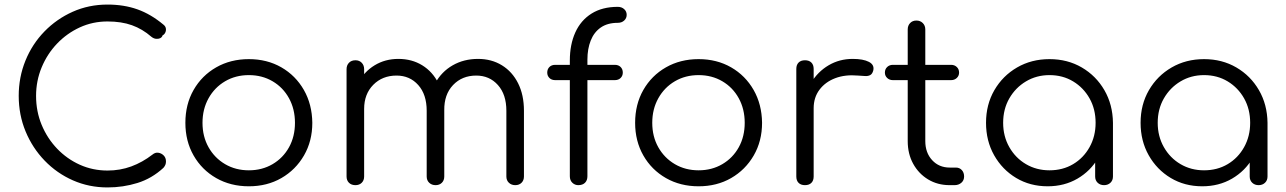

<svg xmlns="http://www.w3.org/2000/svg" viewBox="-20 -811 5632 841"><path d="M451 10Q370 10 299.5 -21Q229 -52 175.5 -107.5Q122 -163 92 -235.5Q62 -308 62 -391Q62 -473 91.5 -545.5Q121 -618 174.5 -673Q228 -728 298.5 -759.5Q369 -791 451 -791Q523 -791 582 -770Q641 -749 696 -703Q705 -696 706.5 -686.5Q708 -677 704 -668.5Q700 -660 692 -656Q690 -648 682 -644Q674 -640 663.5 -641Q653 -642 643 -650Q604 -684 558 -700.5Q512 -717 451 -717Q386 -717 329.5 -691Q273 -665 230 -620Q187 -575 162.5 -516Q138 -457 138 -391Q138 -323 162.5 -264Q187 -205 230 -160Q273 -115 329.5 -89.5Q386 -64 451 -64Q506 -64 555 -82Q604 -100 648 -134Q660 -144 673.5 -142Q687 -140 697 -130Q707 -120 707 -104Q707 -96 704.5 -89.5Q702 -83 696 -76Q645 -29 582 -9.5Q519 10 451 10Z M1070 5Q990 5 927 -31Q864 -67 828 -130Q792 -193 792 -273Q792 -354 828 -417Q864 -480 927 -516Q990 -552 1070 -552Q1150 -552 1212.5 -516Q1275 -480 1311 -417Q1347 -354 1348 -273Q1348 -193 1311.5 -130Q1275 -67 1212.5 -31Q1150 5 1070 5ZM1070 -65Q1128 -65 1174 -92Q1220 -119 1246 -166Q1272 -213 1272 -273Q1272 -333 1246 -380.5Q1220 -428 1174 -455Q1128 -482 1070 -482Q1012 -482 966 -455Q920 -428 893.5 -380.5Q867 -333 867 -273Q867 -213 893.5 -166Q920 -119 966 -92Q1012 -65 1070 -65Z M2237 0Q2220 0 2209 -10.5Q2198 -21 2198 -38V-326Q2198 -397 2161 -438.5Q2124 -480 2066 -480Q2004 -480 1964.5 -438.5Q1925 -397 1926 -328H1857Q1858 -395 1886 -446Q1914 -497 1963 -525Q2012 -553 2074 -553Q2133 -553 2178.5 -525Q2224 -497 2249.5 -446Q2275 -395 2275 -326V-38Q2275 -21 2264.5 -10.5Q2254 0 2237 0ZM1537 0Q1519 0 1508.5 -10.5Q1498 -21 1498 -38V-508Q1498 -525 1508.5 -536Q1519 -547 1537 -547Q1554 -547 1564.5 -536Q1575 -525 1575 -508V-38Q1575 -21 1564.5 -10.5Q1554 0 1537 0ZM1888 0Q1871 0 1860 -10.5Q1849 -21 1849 -38V-326Q1849 -397 1812 -438.5Q1775 -480 1717 -480Q1655 -480 1615 -439.5Q1575 -399 1575 -334H1520Q1522 -398 1548.5 -447.5Q1575 -497 1621 -525Q1667 -553 1725 -553Q1784 -553 1829.5 -525Q1875 -497 1900.5 -446Q1926 -395 1926 -326V-38Q1926 -21 1915.5 -10.5Q1905 0 1888 0Z M2513 0Q2498 0 2487 -10.5Q2476 -21 2476 -39V-546Q2476 -616 2500 -669Q2524 -722 2571 -751.5Q2618 -781 2686 -781Q2703 -781 2714 -771Q2725 -761 2725 -746Q2725 -731 2714 -721Q2703 -711 2686 -711Q2641 -711 2611.5 -690.5Q2582 -670 2567.5 -633.5Q2553 -597 2553 -550V-39Q2553 -21 2542.5 -10.5Q2532 0 2513 0ZM2412 -460Q2396 -460 2386.5 -469.5Q2377 -479 2377 -493Q2377 -508 2386.5 -517.5Q2396 -527 2412 -527H2673Q2689 -527 2698.5 -517.5Q2708 -508 2708 -493Q2708 -479 2698.5 -469.5Q2689 -460 2673 -460Z M3040 5Q2960 5 2897 -31Q2834 -67 2798 -130Q2762 -193 2762 -273Q2762 -354 2798 -417Q2834 -480 2897 -516Q2960 -552 3040 -552Q3120 -552 3182.5 -516Q3245 -480 3281 -417Q3317 -354 3318 -273Q3318 -193 3281.5 -130Q3245 -67 3182.5 -31Q3120 5 3040 5ZM3040 -65Q3098 -65 3144 -92Q3190 -119 3216 -166Q3242 -213 3242 -273Q3242 -333 3216 -380.5Q3190 -428 3144 -455Q3098 -482 3040 -482Q2982 -482 2936 -455Q2890 -428 2863.5 -380.5Q2837 -333 2837 -273Q2837 -213 2863.5 -166Q2890 -119 2936 -92Q2982 -65 3040 -65Z M3500 -337Q3503 -399 3532.5 -448Q3562 -497 3609.5 -525Q3657 -553 3715 -553Q3761 -553 3786 -540Q3811 -527 3805 -502Q3801 -487 3791.5 -482Q3782 -477 3768.5 -478Q3755 -479 3738 -480Q3682 -485 3638.5 -468.5Q3595 -452 3569.5 -418Q3544 -384 3544 -337ZM3506 0Q3488 0 3478 -10Q3468 -20 3468 -38V-509Q3468 -527 3478 -537Q3488 -547 3506 -547Q3524 -547 3534 -537Q3544 -527 3544 -509V-38Q3544 -20 3534 -10Q3524 0 3506 0Z M4140 0Q4087 0 4045.5 -25Q4004 -50 3980 -93.5Q3956 -137 3956 -193V-682Q3956 -699 3966.5 -710Q3977 -721 3994 -721Q4011 -721 4022 -710Q4033 -699 4033 -682V-193Q4033 -142 4063 -109.5Q4093 -77 4140 -77H4167Q4183 -77 4193 -66Q4203 -55 4203 -38Q4203 -21 4191 -10.5Q4179 0 4161 0ZM3891 -460Q3876 -460 3866 -469.5Q3856 -479 3856 -493Q3856 -508 3866 -517.5Q3876 -527 3891 -527H4146Q4161 -527 4171 -517.5Q4181 -508 4181 -493Q4181 -479 4171 -469.5Q4161 -460 4146 -460Z M4569 5Q4492 5 4431 -31.5Q4370 -68 4334.5 -131Q4299 -194 4299 -273Q4299 -353 4335.5 -416Q4372 -479 4435 -515.5Q4498 -552 4577 -552Q4656 -552 4718.5 -515.5Q4781 -479 4817.5 -416Q4854 -353 4855 -273L4824 -249Q4824 -177 4790.5 -119.5Q4757 -62 4699.5 -28.5Q4642 5 4569 5ZM4577 -65Q4635 -65 4680.5 -92Q4726 -119 4752.5 -166.5Q4779 -214 4779 -273Q4779 -333 4752.5 -380Q4726 -427 4680.5 -454.5Q4635 -482 4577 -482Q4520 -482 4474 -454.5Q4428 -427 4401 -380Q4374 -333 4374 -273Q4374 -214 4401 -166.5Q4428 -119 4474 -92Q4520 -65 4577 -65ZM4816 0Q4799 0 4788 -10.5Q4777 -21 4777 -38V-209L4796 -288L4855 -273V-38Q4855 -21 4844 -10.5Q4833 0 4816 0Z M5246 5Q5169 5 5108 -31.5Q5047 -68 5011.5 -131Q4976 -194 4976 -273Q4976 -353 5012.5 -416Q5049 -479 5112 -515.5Q5175 -552 5254 -552Q5333 -552 5395.5 -515.5Q5458 -479 5494.5 -416Q5531 -353 5532 -273L5501 -249Q5501 -177 5467.5 -119.5Q5434 -62 5376.5 -28.5Q5319 5 5246 5ZM5254 -65Q5312 -65 5357.5 -92Q5403 -119 5429.5 -166.5Q5456 -214 5456 -273Q5456 -333 5429.5 -380Q5403 -427 5357.5 -454.5Q5312 -482 5254 -482Q5197 -482 5151 -454.5Q5105 -427 5078 -380Q5051 -333 5051 -273Q5051 -214 5078 -166.5Q5105 -119 5151 -92Q5197 -65 5254 -65ZM5493 0Q5476 0 5465 -10.5Q5454 -21 5454 -38V-209L5473 -288L5532 -273V-38Q5532 -21 5521 -10.5Q5510 0 5493 0Z"/></svg>

Font: Comfortaa
Style: Regular
Weight: 400
Designer: Johan Aakerlund
Foundry: Johan Aakerlund
Version: Version 3.104; ttfautohint (v1.8.1.43-b0c9)